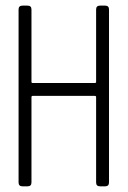

<svg xmlns="http://www.w3.org/2000/svg" viewBox="-20 -656 449 676"><path d="M45.4 -13.7V-622.6Q45.4 -636.2 59.1 -636.2H77.1Q90.8 -636.2 90.8 -622.6V-367.7Q90.8 -363.8 95.2 -363.8H314Q318.4 -363.8 318.4 -367.7V-622.6Q318.4 -636.2 332 -636.2H350.1Q363.8 -636.2 363.8 -622.6V-13.7Q363.8 0 350.1 0H332Q318.4 0 318.4 -13.7V-314Q318.4 -318.4 314 -318.4H95.2Q90.8 -318.4 90.8 -314V-13.7Q90.8 0 77.1 0H59.1Q45.4 0 45.4 -13.7Z"/></svg>

Font: GOSTRUS
Style: type A
Weight: 200
Designer: Юрий и Татьяна Кривогуз
Version: Version 01.0